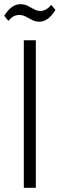

<svg xmlns="http://www.w3.org/2000/svg" viewBox="-39 -891 283 911"><path d="M131 -700V0H74V-700ZM-19 -816Q-2 -843 17 -857Q36 -871 57 -871Q77 -871 92 -863.5Q107 -856 122 -847.5Q137 -839 152 -839Q166 -839 179 -846Q192 -853 204 -868L224 -844Q207 -816 188 -802Q169 -788 148 -788Q129 -788 113 -796.5Q97 -805 82.5 -812.5Q68 -820 53 -820Q38 -820 25.5 -813.5Q13 -807 1 -792Z"/></svg>

Font: Pathway Extreme Condensed Thin
Style: Regular
Weight: 250
Width: 3
Version: Version 1.001;gftools[0.9.26]